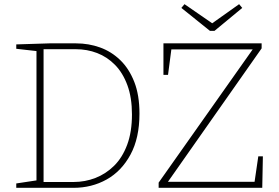

<svg xmlns="http://www.w3.org/2000/svg" viewBox="-20 -901 1340 921"><path d="M345 -693Q405 -693 459.5 -673.5Q514 -654 556.5 -613Q599 -572 624 -508.5Q649 -445 649 -356Q649 -239 606 -159.5Q563 -80 491.5 -40Q420 0 332 0H58V-21L164 -37L155 -26V-666L164 -655L58 -667V-688L217 -693ZM333 -28Q388 -28 438 -47.5Q488 -67 527.5 -106Q567 -145 590 -206.5Q613 -268 613 -352Q613 -433 591 -492.5Q569 -552 531.5 -590Q494 -628 446 -646.5Q398 -665 343 -665H180L189 -674V-19L180 -28ZM741 0V-25L1197 -671L1202 -664H792L803 -672L786 -542H764V-693H1235V-669L780 -21L777 -29H1214L1200 -21L1219 -151H1241L1238 0ZM1127 -881 1142 -863 1009 -753H987L850 -863L865 -881L1007 -783H989Z"/></svg>

Font: Bitter Thin ExtraLight
Style: Regular
Weight: 250
Version: Version 2.002